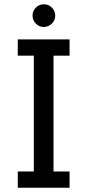

<svg xmlns="http://www.w3.org/2000/svg" viewBox="-20 -877 408 897"><path d="M63 0V-76H138V-617H63V-693H305V-617H230V-76H305V0ZM184 -751Q163 -751 147.5 -766.5Q132 -782 132 -804Q132 -826 147.5 -841.5Q163 -857 185 -857Q207 -857 222.5 -841.5Q238 -826 238 -804Q238 -782 222 -766.5Q206 -751 184 -751Z"/></svg>

Font: Parkinsans
Style: Regular
Weight: 400
Designer: Red Stone, Indian Type Foundry
Foundry: Indian Type Foundry
Version: Version 1.000